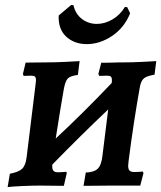

<svg xmlns="http://www.w3.org/2000/svg" viewBox="-20 -753 654 779"><path d="M502 -102Q500 -86 500 -81Q500 -66 506 -60.5Q512 -55 526 -55Q537 -55 548 -56Q559 -57 560 -57L562 -50L549 0H435L319 1L328 -53Q362 -54 377 -69Q392 -84 396 -124L419 -309Q303 -199 192 -85Q191 -67 196.5 -60.5Q202 -54 216 -54Q228 -54 237 -55Q246 -56 249 -56L251 -51L239 1L142 0Q109 0 67 2Q25 4 11 6L20 -48Q56 -55 70 -68.5Q84 -82 88 -115L124 -408Q126 -424 126 -427Q126 -439 121.5 -442.5Q117 -446 104 -446L76 -445L73 -453L84 -499L177 -500Q204 -500 246.5 -502Q289 -504 303 -505L296 -449Q265 -445 255 -434.5Q245 -424 239 -392Q229 -337 206 -191Q315 -292 433 -416Q434 -420 434 -427Q434 -439 429.5 -442.5Q425 -446 412 -446L383 -445L379 -453L391 -499Q391 -498 407 -498.5Q423 -499 437 -499Q457 -500 492 -500Q516 -500 558 -502Q600 -504 614 -505L607 -450Q577 -445 565 -436Q553 -427 548 -403Q522 -258 502 -102ZM269 -733 278 -732Q286 -696 312.5 -676Q339 -656 373 -656Q405 -656 436 -674Q467 -692 487 -725L496 -724L508 -699Q484 -640 434.5 -607Q385 -574 332 -574Q282 -574 249 -604Q216 -634 218 -690Z"/></svg>

Font: Alegreya SC
Style: Bold Italic
Weight: 700
Italic angle: -7°
Designer: Juan Pablo del Peral
Foundry: Huerta Tipografica
Version: Version 2.007; ttfautohint (v1.6)